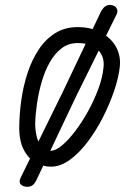

<svg xmlns="http://www.w3.org/2000/svg" viewBox="-20 -648 538 758"><path d="M88 89.5Q71.5 89.5 62.2 80.2Q53 71 61.5 53.5L229.5 -288.5L376.5 -598Q385 -615 394 -621.8Q403 -628.5 413.5 -628.5Q423.5 -628.5 431.8 -623.8Q440 -619 442.8 -610Q445.5 -601 439 -588.5L277.5 -261.5L123.5 63.5Q116.5 78 107.8 83.8Q99 89.5 88 89.5ZM181 10Q150 10 121 -6Q92 -22 73.8 -56.8Q55.5 -91.5 56 -147Q56.5 -198.5 64.2 -253.5Q72 -308.5 88.8 -359.8Q105.5 -411 132.5 -452Q159.5 -493 197.8 -517Q236 -541 286.5 -541Q339 -541 378 -520.2Q417 -499.5 437.2 -464.2Q457.5 -429 453 -384.5Q448.5 -342.5 431 -290.5Q413.5 -238.5 386.8 -185.8Q360 -133 326.5 -88.5Q293 -44 255.8 -17Q218.5 10 181 10ZM181 -53Q200 -53 225.2 -74.2Q250.5 -95.5 277.2 -130.8Q304 -166 327.8 -209Q351.5 -252 368 -296.5Q384.5 -341 388.5 -380Q394 -423.5 367.2 -450.8Q340.5 -478 286.5 -478Q250 -478 222.8 -457Q195.5 -436 176 -401.2Q156.5 -366.5 144.5 -324.5Q132.5 -282.5 126.2 -240.2Q120 -198 119 -162.5Q118.5 -139.5 123.8 -114Q129 -88.5 142.8 -70.8Q156.5 -53 181 -53Z"/></svg>

Font: Edu NSW ACT Hand Pre
Style: Regular
Weight: 400
Designer: Tina and Corey Anderson, Eben Sorkin, Mirko Velimirovic
Foundry: Sorkin Type Co.
Version: Version 2.000